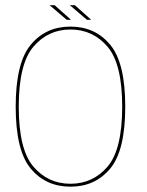

<svg xmlns="http://www.w3.org/2000/svg" viewBox="-20 -698 551 722"><path d="M245 4Q337.5 4 394.2 -63.8Q451 -131.5 451 -297Q451 -462 394.2 -530Q337.5 -598 245 -598Q152.5 -598 95.8 -530Q39 -462 39 -297Q39 -131.5 95.8 -63.8Q152.5 4 245 4ZM245 -7Q160.5 -7 105.5 -71.5Q50.5 -136 50.5 -297Q50.5 -457.5 105.5 -522.2Q160.5 -587 245 -587Q329.5 -587 384.5 -522.2Q439.5 -457.5 439.5 -297Q439.5 -136 384.5 -71.5Q329.5 -7 245 -7ZM307 -623.5H323L261.5 -678.5H242.5ZM231 -623.5H247L185.5 -678.5H166.5Z"/></svg>

Font: Anybody UltraCondensed Thin Thin
Style: Regular
Weight: 250
Version: Version 1.111